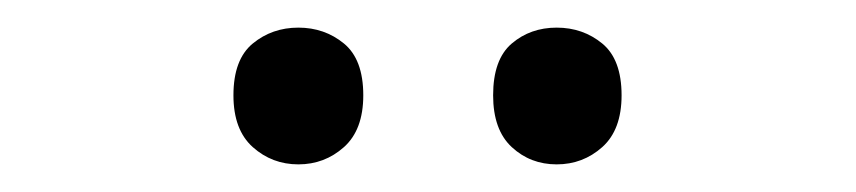

<svg xmlns="http://www.w3.org/2000/svg" viewBox="-20 -750 620 139"><path d="M149 -681Q149 -707 163 -718.5Q177 -730 196 -730Q215 -730 229 -718.5Q243 -707 243 -681Q243 -656 229 -643.5Q215 -631 196 -631Q177 -631 163 -643.5Q149 -656 149 -681ZM337 -681Q337 -707 350.5 -718.5Q364 -730 383 -730Q402 -730 416 -718.5Q430 -707 430 -681Q430 -656 416 -643.5Q402 -631 383 -631Q364 -631 350.5 -643.5Q337 -656 337 -681Z"/></svg>

Font: Noto Sans Modi
Style: Regular
Weight: 400
Designer: Monotype Design Team
Foundry: Monotype Imaging Inc.
Version: Version 2.003; ttfautohint (v1.8.4.7-5d5b)